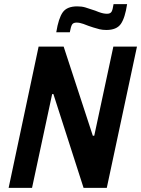

<svg xmlns="http://www.w3.org/2000/svg" viewBox="-20 -915 687 935"><path d="M22 0 168 -688H290L432 -254H439L532 -688H647L500 0H387L240 -457H234L136 0ZM356 -884Q378 -884 395 -879Q412 -874 444 -863Q448 -861 460.5 -856.5Q473 -852 482.5 -850Q492 -848 501 -848Q517 -848 523 -857.5Q529 -867 533 -895H599Q589 -828 568.5 -798.5Q548 -769 498 -769Q480 -769 465 -772.5Q450 -776 435 -781Q420 -786 411 -789Q404 -792 386 -798.5Q368 -805 353 -805Q337 -805 331 -795.5Q325 -786 320 -758H254Q265 -826 285.5 -855Q306 -884 356 -884Z"/></svg>

Font: Saira Semi Condensed Medium
Style: Italic
Weight: 500
Width: 4
Italic angle: -12°
Designer: Hector Gatti with collaboration of the Omnibus-Type team
Foundry: Omnibus-Type
Version: Version 1.001; ttfautohint (v1.8)